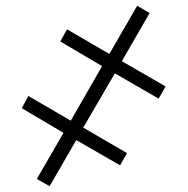

<svg xmlns="http://www.w3.org/2000/svg" viewBox="-20 -646 649 662"><path d="M151 -4 243 -163 394 -76 418 -118 267 -206 376 -393 527 -306 551 -348 400 -435 496 -601 453 -626 357 -460 211 -545 188 -503 332 -418 224 -230 78 -315 55 -273 199 -188 107 -29Z"/></svg>

Font: Noto Serif Light
Style: Regular
Weight: 300
Designer: Monotype Design Team
Foundry: Monotype Imaging Inc.
Version: Version 2.013